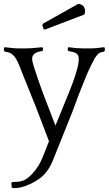

<svg xmlns="http://www.w3.org/2000/svg" viewBox="-21 -700 555 980"><path d="M41 229Q55 229 67.5 228Q80 227 92 223.5Q104 220 115.5 212Q127 204 141 190Q160 170 174 147.5Q188 125 197 102L229 21L160 -160Q156 -169 146.5 -193Q137 -217 125 -246.5Q113 -276 100.5 -307Q88 -338 79 -362Q69 -386 61 -400Q51 -416 38.5 -425Q26 -434 5 -436L-1 -441V-455L3 -459Q20 -457 39 -455Q58 -453 74 -453H113Q129 -453 151.5 -455Q174 -457 194 -459L198 -455V-443L194 -439Q172 -437 157.5 -427.5Q143 -418 143 -400Q143 -388 152.5 -357.5Q162 -327 174 -292.5Q186 -258 197 -228Q208 -198 212 -189L262 -59L309 -174Q316 -191 328 -220Q340 -249 352 -282Q364 -315 372.5 -346.5Q381 -378 381 -400Q381 -422 365 -429.5Q349 -437 329 -439L325 -443V-455L329 -459Q368 -453 402 -453H443Q460 -453 475.5 -455Q491 -457 510 -459L514 -455V-441L509 -436Q491 -434 481.5 -426Q472 -418 461 -400Q452 -384 440.5 -360Q429 -336 417.5 -308Q406 -280 394.5 -251Q383 -222 373.5 -197Q364 -172 357.5 -153.5Q351 -135 348 -128L250 116Q224 181 179.5 212.5Q135 244 83 257Q73 259 65 259.5Q57 260 47 260L39 258L37 234ZM201 -552 195 -572 198 -579 378 -680Q395 -679 404 -669Q413 -659 413 -645Q413 -641 412.5 -636Q412 -631 410 -626L208 -549Z"/></svg>

Font: Quattrocento
Style: Regular
Weight: 400
Designer: Pablo Impallari
Foundry: Pablo Impallari, Igino Marini, Branda Gallo
Version: Version 2.000